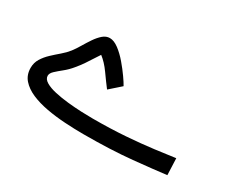

<svg xmlns="http://www.w3.org/2000/svg" viewBox="-79 -663 1044 882"><g transform="rotate(30 443.5 -222.5)"><path d="M410.6 -84Q385.7 -84 350.6 -85.4Q315.4 -86.9 277.8 -90.8Q240.2 -94.7 207.5 -102.1Q174.8 -109.4 154.5 -121.6Q134.3 -133.8 134.3 -151.4Q134.3 -164.6 148.9 -178.2Q163.6 -191.9 184.3 -208.5Q205.1 -225.1 223.1 -247.1Q241.7 -269.5 252.7 -285.6Q263.7 -301.8 273.9 -318.1Q284.2 -334.5 299.3 -356.9Q327.6 -335.4 353.8 -298.6Q379.9 -261.7 402.3 -232.4L460.4 -283.7Q453.1 -297.4 434.8 -323.5Q416.5 -349.6 392.8 -377.4Q369.1 -405.3 343.5 -424.6Q317.9 -443.8 295.9 -443.8Q276.4 -443.8 259.5 -429.2Q242.7 -414.6 227.8 -392.6Q212.9 -370.6 199.2 -347.4Q185.5 -324.2 172.4 -307.1Q157.2 -287.6 136.2 -269.8Q115.2 -252 95.2 -233.2Q75.2 -214.4 61.8 -192.6Q48.3 -170.9 48.3 -143.6Q48.3 -106.4 70.3 -81.3Q92.3 -56.2 129.6 -40Q167 -23.9 213.9 -15.4Q260.7 -6.8 311.8 -3.7Q362.8 -0.5 411.6 -0.5Q556.2 -0.5 667 -11.5Q777.8 -22.5 838.9 -30.3L835.4 -118.2Q791 -111.8 728 -103.8Q665 -95.7 585.4 -89.8Q505.9 -84 410.6 -84Z"/></g></svg>

Font: Vazirmatn RD NL
Style: Regular
Weight: 400
Designer: Saber Rastikerdar
Foundry: Saber Rastikerdar
Version: Version 32.101